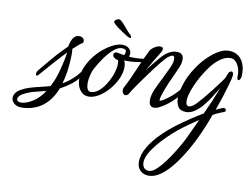

<svg xmlns="http://www.w3.org/2000/svg" viewBox="-249 -704 1739 1329"><g transform="rotate(10 620.5 -39.5)"><path d="M-63 164Q-103 167 -125.5 149.5Q-148 132 -148 108Q-148 92 -137.5 75.5Q-127 59 -104 46Q-75 29 -41.5 19Q-8 9 27 1Q44 -3 62 -7.5Q80 -12 97 -17L115 -55Q126 -79 137 -116.5Q148 -154 157 -194.5Q166 -235 170 -266Q131 -226 94 -184Q57 -142 4 -82Q-3 -72 -9 -72Q-17 -72 -17 -84Q-17 -97 -4 -113L68 -199Q85 -220 104.5 -241Q124 -262 146 -284L170 -308Q185 -392 232 -392Q249 -392 259 -383.5Q269 -375 269 -362Q269 -356 268 -353L265 -349Q258 -347 239 -330.5Q220 -314 201 -297Q202 -288 202.5 -278Q203 -268 203 -256Q203 -209 194 -137Q190 -115 185.5 -93Q181 -71 175 -50Q198 -63 218 -78.5Q238 -94 257 -113L263 -119Q270 -126 276 -134Q282 -142 289 -150Q292 -154 297 -154Q302 -154 305.5 -149.5Q309 -145 309 -140Q309 -135 306 -132Q287 -105 265 -83Q226 -46 163 -12Q98 153 -63 164ZM-85 131Q-75 131 -62 128Q-30 120 5.5 96Q41 72 75 21Q56 26 37.5 30.5Q19 35 0 40Q-41 49 -85 73Q-101 82 -108 92.5Q-115 103 -115 111Q-115 131 -85 131Z M368 9Q331 9 307.5 -22Q284 -53 284 -99Q284 -137 296 -171Q320 -237 376 -296Q416 -336 459.5 -360.5Q503 -385 537 -385Q566 -385 583.5 -370Q601 -355 601 -334Q601 -325 596 -312Q607 -311 617 -310.5Q627 -310 637 -310Q657 -310 676.5 -312Q696 -314 714 -318H719Q732 -318 732 -309Q732 -302 720 -297Q710 -293 687.5 -289Q665 -285 639.5 -282.5Q614 -280 594 -280Q587 -280 581.5 -280Q576 -280 572 -281L568 -279Q578 -263 578 -234Q578 -194 558.5 -151.5Q539 -109 507.5 -72.5Q476 -36 439 -13.5Q402 9 368 9ZM377 -25Q403 -25 428 -44Q453 -63 474 -94Q495 -125 509.5 -161Q524 -197 528 -230Q529 -236 529 -241.5Q529 -247 529 -251Q529 -266 526 -275H524Q511 -278 505 -281.5Q499 -285 493 -291L492 -292Q488 -296 487.5 -299.5Q487 -303 487 -307Q487 -316 494 -321.5Q501 -327 511 -325L561 -316Q569 -332 569 -341Q569 -361 538 -361Q511 -361 479.5 -333.5Q448 -306 419.5 -265.5Q391 -225 370 -185Q360 -165 353 -136.5Q346 -108 346 -82Q346 -58 353.5 -41.5Q361 -25 377 -25ZM581 -440Q578 -440 574 -442L563 -447Q559 -449 555 -451.5Q551 -454 545 -458Q538 -462 523 -472Q508 -482 491.5 -494Q475 -506 464 -516.5Q453 -527 453 -531Q453 -541 465.5 -548Q478 -555 482 -555Q491 -555 496 -550Q507 -542 518.5 -529Q530 -516 542 -502Q560 -479 578 -463Q587 -454 587 -446Q587 -440 581 -440Z M827 6Q791 6 791 -43Q791 -77 811 -121.5Q831 -166 854 -210Q874 -251 890.5 -287Q907 -323 907 -347Q907 -371 894 -371Q884 -371 867 -359Q849 -346 826 -317L807 -294Q803 -288 798.5 -282Q794 -276 789 -271Q761 -234 731.5 -193.5Q702 -153 678.5 -119Q655 -85 643 -64Q633 -45 618 -45Q608 -45 601 -53.5Q594 -62 594 -76Q594 -84 597 -93Q617 -130 635 -170Q653 -210 670 -250Q684 -283 698.5 -314.5Q713 -346 727 -374Q736 -391 758 -405Q780 -419 798 -419Q818 -419 818 -404Q818 -393 808 -377Q794 -355 770.5 -315.5Q747 -276 727 -239Q736 -251 747 -265.5Q758 -280 771 -296L803 -334Q832 -369 860 -385.5Q888 -402 916 -402Q965 -402 965 -357Q965 -330 954 -304Q943 -278 936 -263Q891 -167 870.5 -108Q850 -49 860 -49Q870 -49 891.5 -63.5Q913 -78 944 -104Q960 -119 976 -136Q992 -153 1009 -173Q1016 -181 1022 -181Q1029 -181 1029 -170Q1029 -159 1022 -148Q1016 -138 1002.5 -121.5Q989 -105 975 -90Q926 -37 870 -7Q861 -2 854.5 0.5Q848 3 843 4Q839 5 835.5 5.5Q832 6 827 6Z M872 476Q837 476 813.5 454Q790 432 790 392Q790 342 823.5 285.5Q857 229 918 171Q951 139 996.5 104.5Q1042 70 1089.5 38.5Q1137 7 1174 -14Q1197 -63 1218 -112.5Q1239 -162 1257 -209Q1237 -176 1214 -139.5Q1191 -103 1164.5 -72Q1138 -41 1109.5 -22Q1081 -3 1051 -3Q1011 -3 995 -27.5Q979 -52 979 -88Q979 -125 991 -166.5Q1003 -208 1017 -239Q1037 -281 1066 -322.5Q1095 -364 1130 -397.5Q1165 -431 1201 -451.5Q1237 -472 1270 -472Q1326 -472 1357.5 -433Q1389 -394 1389 -325Q1389 -306 1383 -294.5Q1377 -283 1370 -283Q1360 -283 1360 -308Q1362 -333 1354.5 -359.5Q1347 -386 1331.5 -404.5Q1316 -423 1293 -424Q1258 -426 1218 -397.5Q1178 -369 1142 -316Q1131 -300 1121 -284Q1111 -268 1102 -252Q1066 -185 1053 -139Q1047 -122 1044.5 -107Q1042 -92 1042 -81Q1042 -45 1064 -45Q1084 -45 1114 -75Q1132 -94 1154 -120Q1176 -146 1197.5 -173.5Q1219 -201 1236.5 -224.5Q1254 -248 1264 -261Q1266 -264 1268.5 -268Q1271 -272 1275 -277Q1282 -287 1289 -309Q1293 -322 1299.5 -328Q1306 -334 1312 -334Q1327 -334 1327 -310Q1325 -289 1312.5 -245Q1300 -201 1283.5 -149.5Q1267 -98 1251 -54Q1257 -57 1263 -60Q1269 -63 1274 -65L1299 -75Q1301 -76 1305 -76Q1313 -76 1317 -71.5Q1321 -67 1321 -62Q1321 -52 1311 -49Q1299 -45 1279.5 -36.5Q1260 -28 1236 -15Q1210 58 1178.5 127Q1147 196 1118 246Q1019 415 935 459Q919 468 902.5 472Q886 476 872 476ZM866 443Q885 443 904 430Q927 414 953 383Q979 352 1005 313Q1031 274 1054 234.5Q1077 195 1092 162L1151 35Q1119 57 1084 81.5Q1049 106 1015 133Q982 161 948 194Q914 227 885.5 262Q857 297 839.5 330Q822 363 822 391Q822 416 834.5 429.5Q847 443 866 443Z"/></g></svg>

Font: Birthstone Bounce Medium
Style: Regular
Weight: 500
Designer: Robert E. Leuschke
Foundry: Rob Leuschke
Version: Version 1.010; ttfautohint (v1.8.3)